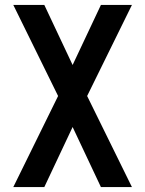

<svg xmlns="http://www.w3.org/2000/svg" viewBox="-20 -550 590 780"><path d="M160 210H34L216 -160L34 -530H160L275 -286L390 -530H516L334 -160L516 210H390L275 -34Z"/></svg>

Font: Lode Term
Style: Bold
Weight: 700
Monospace: yes
Designer: Belleve Invis
Foundry: Belleve Invis
Version: Version 29.2.0